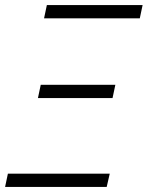

<svg xmlns="http://www.w3.org/2000/svg" viewBox="-27 -734 580 754"><path d="M-7 0 4 -52H404L392 0ZM122 -349 133 -401H426L415 -349ZM146 -662 157 -714H533L522 -662Z"/></svg>

Font: Noto Sans Display Light
Style: Italic
Weight: 300
Italic angle: -12°
Designer: Monotype Design Team
Foundry: Monotype Imaging Inc.
Version: Version 2.003